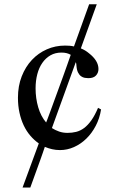

<svg xmlns="http://www.w3.org/2000/svg" viewBox="-20 -667 540 872"><path d="M439 -169.9Q432.6 -129.4 414.8 -95.5Q397 -61.5 371.8 -37.1Q346.7 -12.7 315.9 1Q285.2 14.6 252.4 14.6Q233.9 14.6 216.8 10.7Q199.7 6.8 183.6 0Q178.2 16.1 173.6 29.3Q168.9 42.5 163.1 59.1Q157.2 75.7 150.9 92.8L117.7 184.6H82.5L156.2 -15.6Q135.3 -30.3 117.7 -50.8Q100.1 -71.3 87.6 -97.7Q75.2 -124 68.4 -155.5Q61.5 -187 61.5 -223.1Q61.5 -276.4 78.6 -320.1Q95.7 -363.8 124.8 -394.8Q153.8 -425.8 192.6 -442.9Q231.4 -460 275.4 -460Q286.1 -460 296.1 -459.2Q306.2 -458.5 315.9 -456.1L384.8 -647.5H419.4L347.2 -447.3Q367.7 -439 383.8 -425.3Q427.2 -391.6 427.2 -353.5Q427.2 -336.4 416 -324.2Q404.8 -312 381.3 -312Q374 -312 365.2 -313.5Q356.4 -314.9 348.4 -320.6Q340.3 -326.2 334.5 -337.6Q328.6 -349.1 327.1 -369.1Q327.1 -378.4 324.2 -384.8L215.8 -85.4Q231 -75.7 248.5 -69.6Q266.1 -63.5 286.6 -63.5Q307.1 -63.5 325.9 -68.1Q344.7 -72.8 361.8 -85.4Q378.9 -98.1 394.8 -120.4Q410.6 -142.6 425.3 -177.2ZM141.6 -265.6Q141.6 -220.7 153.6 -179.7Q165.5 -138.7 189.5 -110.8Q189.9 -110.8 194.8 -124Q199.7 -137.2 207.8 -158.9Q215.8 -180.7 225.8 -208.3Q235.8 -235.8 246.3 -264.4Q256.8 -293 266.8 -320.6Q276.9 -348.1 284.4 -369.9Q292 -391.6 301.3 -418Q293 -422.9 283 -425.5Q272.9 -428.2 258.8 -428.2Q231 -428.2 209.2 -415.8Q187.5 -403.3 172.4 -381.6Q157.2 -359.9 149.4 -330.1Q141.6 -300.3 141.6 -265.6Z"/></svg>

Font: Doulos SIL Compact
Style: Regular
Weight: 400
Designer: Walt Agee, Victor Gaultney, Peter Martin, Debbi Hosken
Foundry: SIL International
Version: Version 4.110; 2011; Maintenance release ; LnSpcTght